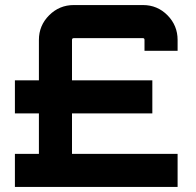

<svg xmlns="http://www.w3.org/2000/svg" viewBox="-20 -740 774 760"><path d="M683 -539H552V-582Q552 -589 546 -589H272Q265 -589 265 -582V-422H583V-291H265V-131H683V0H39V-131H134V-291H39V-422H134V-582Q134 -639 174.5 -679.5Q215 -720 272 -720H546Q603 -720 643 -679.5Q683 -639 683 -582Z"/></svg>

Font: Orbitron
Style: Bold
Weight: 700
Designer: Matt McInerney
Foundry: Matt McInerney
Version: Version 001.001